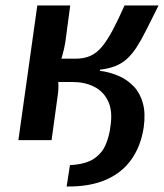

<svg xmlns="http://www.w3.org/2000/svg" viewBox="-20 -511 598 700"><path d="M223 169 235 91Q292 88 322 68Q352 48 365.5 16Q379 -16 383 -53Q391 -107 374 -142.5Q357 -178 323 -195Q289 -212 245 -212L254 -297Q287 -297 310 -307.5Q333 -318 352 -341Q371 -364 390.5 -400.5Q410 -437 434 -491H558Q533 -441 514 -403Q495 -365 478.5 -339.5Q462 -314 443.5 -297Q425 -280 401.5 -270.5Q378 -261 345 -257L344 -253Q381 -248 413 -234Q445 -220 468 -195.5Q491 -171 501 -134.5Q511 -98 504 -47Q494 20 460 69Q426 118 367 144Q308 170 223 169ZM47 0 116 -491H236L218 -356Q214 -332 206.5 -306Q199 -280 187 -257Q191 -235 192.5 -211Q194 -187 191 -167L168 0ZM166 -212 178 -297H290L279 -212Z"/></svg>

Font: Exo 2 SemiBold
Style: Italic
Weight: 600
Italic angle: -8°
Designer: Natanael Gama
Foundry: Natanael Gama
Version: Version 2.010